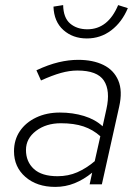

<svg xmlns="http://www.w3.org/2000/svg" viewBox="-20 -724 542 754"><path d="M197 10Q125 10 80 -29Q35 -68 35 -130Q35 -175 58 -209Q81 -243 122 -262.5Q163 -282 215 -282Q266 -282 310 -268.5Q354 -255 383 -228L398 -296Q414 -368 388 -407.5Q362 -447 284 -447Q253 -447 219 -437.5Q185 -428 141 -408L123 -448Q170 -470 210 -479.5Q250 -489 287 -489Q345 -489 386 -469Q427 -449 444.5 -408Q462 -367 448 -305L380 0H332L342 -46Q309 -19 273 -4.5Q237 10 197 10ZM206 -32Q248 -32 283.5 -47.5Q319 -63 352 -91L374 -189Q345 -215 308 -227.5Q271 -240 219 -240Q161 -240 121.5 -210Q82 -180 82 -135Q82 -89 113 -60.5Q144 -32 206 -32ZM321 -573Q266 -573 229 -606Q192 -639 190 -698L228 -704Q229 -654 255.5 -631.5Q282 -609 323 -609Q404 -609 444 -704L482 -692Q459 -637 417 -605Q375 -573 321 -573Z"/></svg>

Font: Red Hat Text
Style: Italic
Weight: 300
Italic angle: -12°
Designer: Pentagram, MCKL
Foundry: Pentagram, MCKL
Version: Version 1.023